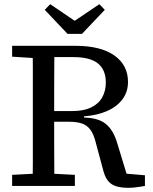

<svg xmlns="http://www.w3.org/2000/svg" viewBox="-20 -889 730 918"><path d="M38 0V-53L172 -60H204L338 -53V0ZM136 0Q137 -52 137 -103.5Q137 -155 137 -207Q137 -259 137 -311V-360Q137 -412 137 -463.5Q137 -515 137 -567Q137 -619 136 -670H240Q240 -618 239.5 -565.5Q239 -513 239 -460Q239 -407 239 -350V-316Q239 -262 239 -209Q239 -156 239.5 -104Q240 -52 240 0ZM591 9Q541 9 514 -8.5Q487 -26 475 -69L438 -207Q428 -248 411.5 -269.5Q395 -291 370.5 -299Q346 -307 307 -307H191V-358H325Q380 -358 416 -375.5Q452 -393 469 -424Q486 -455 486 -494Q486 -555 448.5 -585.5Q411 -616 331 -616H199V-670H340Q461 -670 526.5 -624Q592 -578 592 -497Q592 -449 565 -413.5Q538 -378 490.5 -357.5Q443 -337 382 -333V-327Q415 -326 440.5 -319Q466 -312 484.5 -297.5Q503 -283 517 -260Q531 -237 541 -203L593 -32L556 -61L673 -51V0Q662 2 649 4Q636 6 621.5 7.5Q607 9 591 9ZM38 -618V-670H177V-610H164ZM220 -869 382 -759H292L455 -869L481 -842L372 -727H303L194 -842Z"/></svg>

Font: Source Serif 4
Style: Regular
Weight: 400
Designer: Frank Grießhammer
Foundry: Adobe Systems Incorporated
Version: Version 4.004;hotconv 1.0.116;makeotfexe 2.5.65601